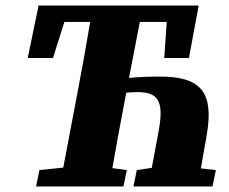

<svg xmlns="http://www.w3.org/2000/svg" viewBox="-20 -672 824 692"><path d="M80 -463H171L212 -593H305C291 -509 276 -425 260 -342L208 -68L122 -59L110 0H425L437 -59L385 -66C399 -147 414 -229 430 -311L435 -338C449 -339 463 -340 478 -340C560 -340 570 -294 550 -190L527 -67L473 -59L461 0H746L758 -59L704 -65L725 -185C751 -336 708 -396 557 -396C521 -396 483 -395 445 -391L484 -593H581L572 -463H661L696 -652H119Z"/></svg>

Font: Source Serif Pro Black
Style: Italic
Weight: 900
Italic angle: -12°
Designer: Frank Grießhammer
Foundry: Adobe Systems Incorporated
Version: Version 3.001;hotconv 1.0.111;makeotfexe 2.5.65597